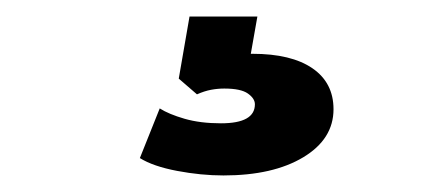

<svg xmlns="http://www.w3.org/2000/svg" viewBox="-20 -30 540 232"><path d="M250 182Q223 182 194 176.5Q165 171 149 161L173 101Q184 108 203 113.5Q222 119 247 119Q288 119 288 96Q288 89 279.5 83Q271 77 251 77Q243 77 235 78.5Q227 80 218 84L196 65L209 -10H291L279 58L240 44Q251 40 263 37.5Q275 35 285 35Q332 35 357.5 52.5Q383 70 383 102Q383 138 346.5 160Q310 182 250 182Z"/></svg>

Font: Rokkitt SemiBold ExtraBold
Style: Regular
Weight: 800
Version: Version 3.103